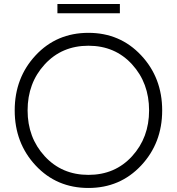

<svg xmlns="http://www.w3.org/2000/svg" viewBox="-20 -923 878 953"><path d="M265 -903H575V-857H265ZM419 10Q261 10 157 -101.5Q53 -213 53 -375Q53 -537 157 -648.5Q261 -760 419 -760Q576 -760 680.5 -648.5Q785 -537 785 -375Q785 -213 680.5 -101.5Q576 10 419 10ZM720 -375Q720 -511 635.5 -603.5Q551 -696 419 -696Q287 -696 202 -603.5Q117 -511 117 -375Q117 -240 202 -147.5Q287 -55 419 -55Q551 -55 635.5 -147.5Q720 -240 720 -375Z"/></svg>

Font: Oakes Grotesk Light
Style: Regular
Weight: 300
Designer: Samuel Oakes
Foundry: Samuel Oakes
Version: Version 1.000;PS 001.000;hotconv 1.0.88;makeotf.lib2.5.64775